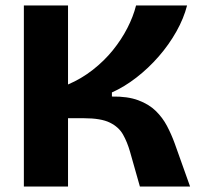

<svg xmlns="http://www.w3.org/2000/svg" viewBox="-20 -680 731 700"><path d="M67 0V-660H228V-372Q277 -393 318.5 -425.5Q360 -458 391.5 -497Q423 -536 444.5 -578Q466 -620 476 -660H662Q650 -613 623 -565Q596 -517 558.5 -474Q521 -431 477 -397Q433 -363 388 -343V-328Q445 -329 484 -314.5Q523 -300 548 -275.5Q573 -251 589 -220.5Q605 -190 617 -157L673 0H490L454 -127Q444 -162 428.5 -189.5Q413 -217 380.5 -233Q348 -249 286 -249H228V0Z"/></svg>

Font: Bricolage Grotesque 48pt Condensed ExtraBold ExtraBold
Style: Regular
Weight: 800
Version: Version 1.000;gftools[0.9.30]